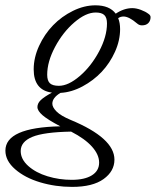

<svg xmlns="http://www.w3.org/2000/svg" viewBox="-82 -465 591 729"><path d="M191.9 244.6Q128.4 244.6 70.6 227.3Q12.7 210 -24.4 177.7Q-61.5 145.5 -61.5 106.9Q-61.5 19 147 14.6Q99.6 -10.3 79.8 -27.3Q60.1 -44.4 60.1 -58.6Q60.1 -72.8 72.8 -85Q85.4 -97.2 115.2 -113.3Q45.9 -122.6 45.9 -201.7Q45.9 -246.1 66.4 -290.8Q86.9 -335.4 119.6 -369.1Q152.3 -402.8 195.1 -423.8Q237.8 -444.8 280.3 -444.8Q334 -444.8 357.4 -413.1Q388.7 -434.1 420.4 -434.1Q435.5 -434.1 453.1 -427.5Q470.7 -420.9 481.4 -412.6Q489.7 -407.2 489.7 -399.9Q489.7 -386.2 481.2 -377.4Q472.7 -368.7 457 -368.7Q446.8 -368.7 439 -375.5Q407.7 -402.3 387.2 -402.3Q375.5 -402.3 366.7 -396Q374 -378.4 374 -354.5Q374 -311.5 354.7 -268.6Q335.4 -225.6 304.2 -192.4Q272.9 -159.2 231.4 -137Q189.9 -114.7 147.5 -112.3Q116.7 -93.8 116.7 -71.3Q116.7 -57.6 132.8 -41.5Q148.9 -25.4 186 -9.8Q352.5 59.1 352.5 141.1Q352.5 185.1 311.3 214.8Q270 244.6 191.9 244.6ZM141.6 -139.2Q177.7 -139.2 220.9 -176.3Q264.2 -213.4 294.2 -269.8Q324.2 -326.2 324.2 -376Q324.2 -397.9 314.2 -407.7Q304.2 -417.5 281.2 -417.5Q244.1 -417.5 200.7 -380.4Q157.2 -343.3 127.2 -287.1Q97.2 -231 97.2 -181.2Q97.2 -158.7 107.4 -148.9Q117.7 -139.2 141.6 -139.2ZM-3.4 108.4Q-3.4 139.6 25.4 165.3Q54.2 190.9 98.4 204.3Q142.6 217.8 190.4 217.8Q239.3 217.8 266.8 200.7Q294.4 183.6 294.4 152.3Q294.4 122.1 267.3 91.8Q240.2 61.5 188 34.7Q84 36.6 40.3 54.9Q-3.4 73.2 -3.4 108.4Z"/></svg>

Font: Elstob Light
Style: Italic
Weight: 300
Italic angle: -20°
Designer: Peter S. Baker
Version: Version 1.015